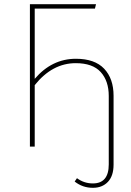

<svg xmlns="http://www.w3.org/2000/svg" viewBox="-20 -701 625 918"><path d="M343 -420Q433 -420 478 -372.5Q523 -325 523 -243V86Q523 140 496 168.5Q469 197 424 197Q375 197 337 167L348 151Q382 176 424 176Q500 176 500 85V-242Q500 -314 461.5 -356.5Q423 -399 342 -399Q230 -399 146 -294V0H123V-681H439L434 -660H146V-324Q228 -420 343 -420Z"/></svg>

Font: FiraGO Thin
Style: Regular
Weight: 100
Designer: bBox Type
Foundry: bBox Type GmbH
Version: Version 1.001;PS 001.001;hotconv 1.0.88;makeotf.lib2.5.64775